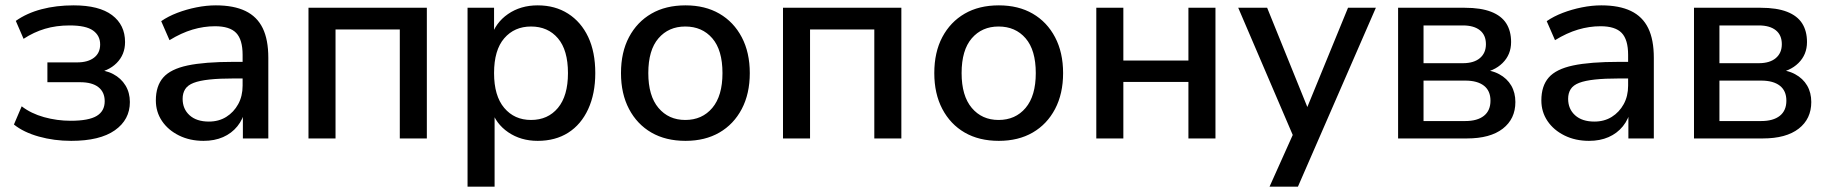

<svg xmlns="http://www.w3.org/2000/svg" viewBox="-20 -517 6826 717"><path d="M246 9Q182 9 125 -7Q68 -23 32 -52L61 -120Q96 -93 144.5 -79.5Q193 -66 244 -66Q311 -66 341 -84Q371 -102 371 -139Q371 -173 347.5 -191.5Q324 -210 279 -210H157V-284H268Q308 -284 331 -301.5Q354 -319 354 -351Q354 -384 327.5 -403Q301 -422 240 -422Q190 -422 148 -409.5Q106 -397 68 -372L39 -439Q80 -468 135 -482.5Q190 -497 255 -497Q350 -497 398.5 -460.5Q447 -424 447 -360Q447 -313 415.5 -281.5Q384 -250 332 -244V-257Q373 -256 402.5 -240.5Q432 -225 448.5 -198Q465 -171 465 -136Q465 -70 409 -30.5Q353 9 246 9Z M740 9Q689 9 648.5 -11Q608 -31 585 -65Q562 -99 562 -142Q562 -196 589.5 -227.5Q617 -259 680.5 -272.5Q744 -286 852 -286H899V-224H853Q799 -224 762 -220Q725 -216 703 -207.5Q681 -199 671.5 -184Q662 -169 662 -148Q662 -110 688 -86.5Q714 -63 760 -63Q797 -63 825 -80.5Q853 -98 869.5 -128Q886 -158 886 -197V-312Q886 -369 862 -394Q838 -419 783 -419Q741 -419 699 -406.5Q657 -394 613 -367L582 -438Q608 -456 642 -469Q676 -482 713.5 -489.5Q751 -497 786 -497Q853 -497 896.5 -476Q940 -455 961 -412Q982 -369 982 -301V0H887V-109H896Q888 -72 866.5 -45.5Q845 -19 813 -5Q781 9 740 9Z M1132 0V-488H1574V0H1473V-407H1233V0Z M1726 180V-488H1825V-378H1814Q1830 -432 1877 -464.5Q1924 -497 1988 -497Q2053 -497 2101.5 -466Q2150 -435 2176.5 -379Q2203 -323 2203 -244Q2203 -167 2176.5 -109.5Q2150 -52 2102 -21.5Q2054 9 1988 9Q1925 9 1878 -23Q1831 -55 1815 -108H1827V180ZM1963 -69Q2026 -69 2063.5 -114Q2101 -159 2101 -244Q2101 -330 2063.5 -374Q2026 -418 1963 -418Q1901 -418 1863 -374Q1825 -330 1825 -244Q1825 -159 1863 -114Q1901 -69 1963 -69Z M2540 9Q2466 9 2412.5 -22Q2359 -53 2329 -110Q2299 -167 2299 -244Q2299 -322 2329 -378.5Q2359 -435 2412.5 -466Q2466 -497 2540 -497Q2613 -497 2666.5 -466Q2720 -435 2750 -378Q2780 -321 2780 -244Q2780 -167 2750 -110Q2720 -53 2666.5 -22Q2613 9 2540 9ZM2539 -69Q2602 -69 2640 -114Q2678 -159 2678 -244Q2678 -330 2640 -374Q2602 -418 2539 -418Q2477 -418 2439 -374Q2401 -330 2401 -244Q2401 -159 2439 -114Q2477 -69 2539 -69Z M2904 0V-488H3346V0H3245V-407H3005V0Z M3710 9Q3636 9 3582.5 -22Q3529 -53 3499 -110Q3469 -167 3469 -244Q3469 -322 3499 -378.5Q3529 -435 3582.5 -466Q3636 -497 3710 -497Q3783 -497 3836.5 -466Q3890 -435 3920 -378Q3950 -321 3950 -244Q3950 -167 3920 -110Q3890 -53 3836.5 -22Q3783 9 3710 9ZM3709 -69Q3772 -69 3810 -114Q3848 -159 3848 -244Q3848 -330 3810 -374Q3772 -418 3709 -418Q3647 -418 3609 -374Q3571 -330 3571 -244Q3571 -159 3609 -114Q3647 -69 3709 -69Z M4074 0V-488H4175V-291H4418V-488H4519V0H4418V-211H4175V0Z M4721 180 4817 -34V9L4604 -488H4712L4876 -83H4848L5014 -488H5118L4827 180Z M5201 0V-488H5450Q5510 -488 5548.5 -473Q5587 -458 5605 -429.5Q5623 -401 5623 -360Q5623 -313 5591 -281.5Q5559 -250 5507 -244V-257Q5549 -256 5578.5 -240Q5608 -224 5623.5 -197.5Q5639 -171 5639 -136Q5639 -73 5592 -36.5Q5545 0 5458 0ZM5296 -65H5452Q5497 -65 5521.5 -84.5Q5546 -104 5546 -141Q5546 -178 5521.5 -197Q5497 -216 5452 -216H5296ZM5296 -281H5443Q5484 -281 5506.5 -300Q5529 -319 5529 -352Q5529 -386 5506.5 -404Q5484 -422 5443 -422H5296Z M5914 9Q5863 9 5822.5 -11Q5782 -31 5759 -65Q5736 -99 5736 -142Q5736 -196 5763.5 -227.5Q5791 -259 5854.5 -272.5Q5918 -286 6026 -286H6073V-224H6027Q5973 -224 5936 -220Q5899 -216 5877 -207.5Q5855 -199 5845.5 -184Q5836 -169 5836 -148Q5836 -110 5862 -86.5Q5888 -63 5934 -63Q5971 -63 5999 -80.5Q6027 -98 6043.5 -128Q6060 -158 6060 -197V-312Q6060 -369 6036 -394Q6012 -419 5957 -419Q5915 -419 5873 -406.5Q5831 -394 5787 -367L5756 -438Q5782 -456 5816 -469Q5850 -482 5887.5 -489.5Q5925 -497 5960 -497Q6027 -497 6070.5 -476Q6114 -455 6135 -412Q6156 -369 6156 -301V0H6061V-109H6070Q6062 -72 6040.5 -45.5Q6019 -19 5987 -5Q5955 9 5914 9Z M6306 0V-488H6555Q6615 -488 6653.5 -473Q6692 -458 6710 -429.5Q6728 -401 6728 -360Q6728 -313 6696 -281.5Q6664 -250 6612 -244V-257Q6654 -256 6683.5 -240Q6713 -224 6728.5 -197.5Q6744 -171 6744 -136Q6744 -73 6697 -36.5Q6650 0 6563 0ZM6401 -65H6557Q6602 -65 6626.5 -84.5Q6651 -104 6651 -141Q6651 -178 6626.5 -197Q6602 -216 6557 -216H6401ZM6401 -281H6548Q6589 -281 6611.5 -300Q6634 -319 6634 -352Q6634 -386 6611.5 -404Q6589 -422 6548 -422H6401Z"/></svg>

Font: Nunito Sans 12pt SemiBold
Style: Regular
Weight: 600
Designer: Vernon Adams
Foundry: Vernon Adams
Version: Version 3.101;gftools[0.9.27]